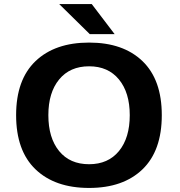

<svg xmlns="http://www.w3.org/2000/svg" viewBox="-20 -916 890 947"><path d="M545.5 -747.5H423L272 -896H432.5ZM419.5 11Q251 11 155.2 -80.8Q59.5 -172.5 59.5 -348Q59.5 -523 155.2 -614.5Q251 -706 419.5 -706Q587.5 -706 682.8 -614.5Q778 -523 778 -348Q778 -172.5 682.8 -80.8Q587.5 11 419.5 11ZM419.5 -106Q513.5 -106 566.8 -171Q620 -236 620 -348Q620 -459 566.8 -524Q513.5 -589 419.5 -589Q325 -589 271.8 -524.2Q218.5 -459.5 218.5 -348Q218.5 -236 271.5 -171Q324.5 -106 419.5 -106Z"/></svg>

Font: League Mono Wide SemiBold
Style: Regular
Weight: 600
Width: 8
Designer: Tyler Finck
Foundry: The League of Moveable Type / Tyler Finck
Version: Version 2.210